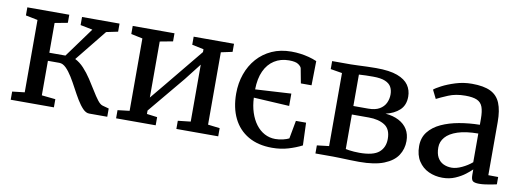

<svg xmlns="http://www.w3.org/2000/svg" viewBox="-51 -845 3078 1134"><g transform="rotate(10 1488.0 -278.0)"><path d="M38.5 0V-49L112.5 -57.5V-491.5L40.5 -506V-554.5H292V-506L215 -491.5V-313H311.5L441.5 -491.5L368.5 -506V-554.5H593.5V-506L524 -491.5L372 -303Q400.5 -289 425.5 -262Q450.5 -235 472.2 -202Q494 -169 512.8 -138Q531.5 -107 548 -85.5Q564.5 -64 579 -60L617.5 -49.5V0H509Q489.5 0 471 -19Q452.5 -38 434.2 -68.2Q416 -98.5 398.2 -132.2Q380.5 -166 362 -196Q343.5 -226 324 -245.2Q304.5 -264.5 283.5 -264.5H215V-57.5L297.5 -49V0Z M670.5 0V-49L741.5 -57.5V-491.5L672.5 -506V-554.5H923V-506L845.5 -491.5V-155.5L918 -243L1108 -474.5V-491.5L1038 -506V-554.5H1280V-506L1212 -491.5V-57.5L1283 -49V0H1032V-49L1108 -57.5V-399L1030 -299L845.5 -77.5V-57L908 -49V0Z M1607 11.5Q1523 11.5 1464 -22.8Q1405 -57 1374.2 -119.8Q1343.5 -182.5 1343.5 -268Q1343.5 -330.5 1362.8 -385Q1382 -439.5 1418.2 -480.5Q1454.5 -521.5 1506 -544.8Q1557.5 -568 1623 -568Q1650.5 -568 1676.8 -564.5Q1703 -561 1728 -554.5Q1753 -548 1776 -538L1773.5 -392.5H1709.5L1693 -480Q1691 -490.5 1674.2 -502.5Q1657.5 -514.5 1617.5 -514.5Q1567.5 -514.5 1529.8 -490.5Q1492 -466.5 1471.2 -421.2Q1450.5 -376 1449.5 -311L1664.5 -323.5V-249.5L1450.5 -261.5Q1452.5 -213.5 1465.5 -173.5Q1478.5 -133.5 1500.5 -104.2Q1522.5 -75 1552.2 -59Q1582 -43 1617 -43Q1640.5 -43 1663 -48.5Q1685.5 -54 1699 -61L1719 -169.5H1780L1785 -34Q1748 -15 1703.5 -1.8Q1659 11.5 1607 11.5Z M2128 4Q2104.5 4 2074.2 3Q2044 2 2016.5 1Q1989 0 1972.5 0H1866V-48.5L1938 -57V-495L1868.5 -506.5V-554.5H1981Q1998 -554.5 2023.8 -555.8Q2049.5 -557 2078.2 -558Q2107 -559 2132 -559Q2213 -559 2259.8 -541.5Q2306.5 -524 2327 -494Q2347.5 -464 2347.5 -425.5Q2347.5 -374 2315.8 -344.5Q2284 -315 2233 -303.5Q2279.5 -299.5 2313.2 -282Q2347 -264.5 2365 -235.2Q2383 -206 2383 -165Q2383 -117.5 2358 -79.2Q2333 -41 2277 -18.5Q2221 4 2128 4ZM2120.5 -49Q2203.5 -49 2237.8 -78.2Q2272 -107.5 2272 -158.5Q2272 -217.5 2235 -240.8Q2198 -264 2139.5 -264H2038V-57Q2046 -55 2059 -53.2Q2072 -51.5 2088 -50.2Q2104 -49 2120.5 -49ZM2038 -315H2126.5Q2169 -315 2194.2 -329.8Q2219.5 -344.5 2231 -368.5Q2242.5 -392.5 2242.5 -420Q2242.5 -445.5 2232 -464.8Q2221.5 -484 2195.5 -495Q2169.5 -506 2123 -506Q2101.5 -506 2079.8 -505.5Q2058 -505 2038 -503.5Z M2629 11Q2584 11 2546 -6.5Q2508 -24 2484.8 -59.8Q2461.5 -95.5 2461.5 -149.5Q2461.5 -200 2489 -235Q2516.5 -270 2563.5 -291.8Q2610.5 -313.5 2669.8 -324Q2729 -334.5 2793 -335.5V-371Q2793 -416 2783.5 -442Q2774 -468 2749.5 -479Q2725 -490 2679.5 -490Q2621.5 -490 2577.8 -471.5Q2534 -453 2510 -440.5L2484.5 -492Q2494.5 -501.5 2527.8 -519Q2561 -536.5 2607.8 -551.2Q2654.5 -566 2706 -566Q2776.5 -566 2817.5 -546Q2858.5 -526 2876.2 -482.5Q2894 -439 2894 -370V-51L2953 -50.5V-6.5Q2942 -4 2923.8 -0.5Q2905.5 3 2885.5 5.8Q2865.5 8.5 2848.5 8.5Q2822 8.5 2811.2 0.5Q2800.5 -7.5 2800.5 -37V-69Q2788 -56.5 2763.5 -37.5Q2739 -18.5 2704.8 -3.8Q2670.5 11 2629 11ZM2672.5 -57Q2699.5 -57 2733.2 -72.8Q2767 -88.5 2793 -111V-283Q2718.5 -282.5 2670 -266.5Q2621.5 -250.5 2598 -223.2Q2574.5 -196 2574.5 -161.5Q2574.5 -124.5 2587.2 -101.5Q2600 -78.5 2622.2 -67.8Q2644.5 -57 2672.5 -57Z"/></g></svg>

Font: Merriweather 20pt
Style: Regular
Weight: 400
Version: Version 2.100